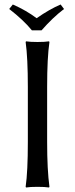

<svg xmlns="http://www.w3.org/2000/svg" viewBox="-20 -832 334 855"><path d="M122.1 -696.8Q85.4 -742.2 21 -792L37.1 -812Q96.2 -786.1 143.1 -751Q200.7 -791 250 -812L265.1 -792Q214.8 -753.9 165 -696.8ZM104 -444.8Q104 -573.7 94.2 -645L96.2 -647.9Q114.3 -645 147 -645Q179.7 -645 198.2 -647.9L200.2 -645Q189.9 -575.2 189.9 -444.8V-200.2Q189.9 -75.2 200.2 0L198.2 2.9Q179.7 0 147 0Q114.3 0 96.2 2.9L94.2 0Q104 -67.9 104 -200.2Z"/></svg>

Font: Linux Biolinum G
Style: Regular
Weight: 400
Designer: Philipp H. Poll
Foundry: Philipp H. Poll
Version: Version 1.1.0 ; ttfautohint (v1.6)